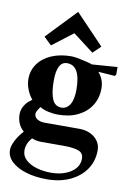

<svg xmlns="http://www.w3.org/2000/svg" viewBox="-106 -843 765 1124"><g transform="rotate(10 277.0 -280.5)"><path d="M253 218Q183 218 128.5 201Q74 184 43 154.5Q12 125 12 86Q12 63 28 31Q44 -1 73 -33Q31 -70 31 -131Q31 -162 53 -192Q61 -203 71.5 -211.5Q82 -220 90 -226Q70 -249 58 -280.5Q46 -312 46 -342Q46 -393 74.5 -432.5Q103 -472 154 -494Q205 -516 272 -516Q288 -516 314 -511Q340 -506 364 -500Q388 -494 398 -490L548 -501V-456L541 -447L442 -454Q477 -415 477 -361Q477 -304 449.5 -260Q422 -216 371.5 -191Q321 -166 252 -166Q222 -166 192.5 -173Q163 -180 144 -192Q138 -184 130 -170.5Q122 -157 122 -149Q122 -129 139.5 -117.5Q157 -106 183 -106H389Q446 -106 482 -76Q518 -46 518 0Q518 64 484.5 113Q451 162 391.5 190Q332 218 253 218ZM265 -210Q297 -210 315.5 -240Q334 -270 334 -328Q334 -472 254 -472Q194 -472 194 -358Q194 -286 210.5 -248Q227 -210 265 -210ZM269 176Q341 176 388.5 145Q436 114 436 64Q436 29 404 18.5Q372 8 323 8H183Q154 8 128 -3Q111 16 103.5 35Q96 54 96 74Q96 107 121 130Q146 153 186 164.5Q226 176 269 176ZM142 -558 96 -602 265 -779 434 -602 388 -558 265 -652Z"/></g></svg>

Font: Wittgenstein
Style: Bold
Weight: 700
Designer: Jörg Drees
Foundry: Jörg Drees
Version: Version 1.303; ttfautohint (v1.8.4.7-5d5b)